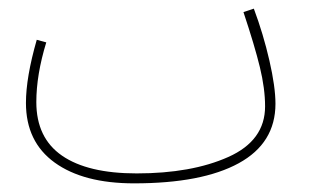

<svg xmlns="http://www.w3.org/2000/svg" viewBox="-20 -403 727 444"><path d="M617 -163Q617 -72 532 -25.5Q447 21 290 21Q173 21 106.5 -27Q40 -75 40 -165Q40 -224 65 -311L87 -305Q64 -230 64 -167Q64 -84 123.5 -43Q183 -2 296 -2Q423 -2 508 -40Q593 -78 593 -157Q593 -198 581 -247.5Q569 -297 543 -375L567 -383Q589 -324 603 -263Q617 -202 617 -163Z"/></svg>

Font: Noto Sans Arabic CondThin
Style: Regular
Weight: 250
Width: 3
Designer: Nadine Chahine
Foundry: Monotype Imaging Inc.
Version: Version 1.001